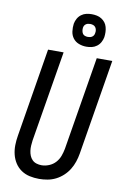

<svg xmlns="http://www.w3.org/2000/svg" viewBox="-105 -1039 713 1107"><g transform="rotate(10 251.5 -486.0)"><path d="M205 8Q176 8 149 2Q122 -4 100 -19Q78 -34 63.5 -56.5Q49 -79 42.5 -105.5Q36 -132 36.5 -160Q37 -188 42 -217L127 -735H218L130 -204Q128 -189 127 -173.5Q126 -158 128 -143Q130 -128 135.5 -114.5Q141 -101 151 -91Q161 -81 175.5 -76.5Q190 -72 205 -72Q227 -72 249 -81Q271 -90 286.5 -107Q302 -124 310 -145.5Q318 -167 322 -189L412 -735H503L411 -176Q407 -152 399 -128Q391 -104 377.5 -82Q364 -60 344.5 -42Q325 -24 302 -12.5Q279 -1 254 3.5Q229 8 205 8ZM341 -790Q318 -790 297 -798Q276 -806 263 -823Q250 -840 247 -862.5Q244 -885 247 -908Q250 -924 258 -938.5Q266 -953 279.5 -963Q293 -973 308.5 -976.5Q324 -980 340 -980Q355 -980 370 -977Q385 -974 397.5 -966Q410 -958 418.5 -947Q427 -936 431 -921.5Q435 -907 435.5 -892Q436 -877 434 -862Q431 -846 423 -831.5Q415 -817 401.5 -807Q388 -797 372.5 -793.5Q357 -790 341 -790ZM340 -847Q347 -847 353.5 -848.5Q360 -850 365.5 -854Q371 -858 374 -863.5Q377 -869 378 -876Q380 -885 378.5 -894Q377 -903 372 -910Q367 -917 358.5 -920Q350 -923 341 -923Q334 -923 327.5 -921.5Q321 -920 315.5 -916Q310 -912 307 -906.5Q304 -901 303 -894Q302 -885 303.5 -876Q305 -867 309.5 -860Q314 -853 322.5 -850Q331 -847 340 -847Z"/></g></svg>

Font: Iosevka Medium
Style: Italic
Weight: 500
Italic angle: -9°
Monospace: yes
Designer: Belleve Invis
Foundry: Belleve Invis
Version: Version 32.5.0; ttfautohint (v1.8.4)